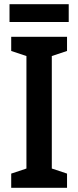

<svg xmlns="http://www.w3.org/2000/svg" viewBox="-20 -888 370 908"><path d="M297 0H33V-67L105 -91V-623L33 -647V-714H297V-647L225 -623V-91L297 -67ZM305 -868V-784H25V-868Z"/></svg>

Font: Noto Sans Myanmar UI Condensed SemiBold
Style: Regular
Weight: 600
Width: 3
Designer: Monotype Design Team
Foundry: Monotype Imaging Inc.
Version: Version 2.103; ttfautohint (v1.8.4.7-5d5b)